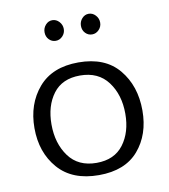

<svg xmlns="http://www.w3.org/2000/svg" viewBox="-78 -738 717 816"><g transform="rotate(-10 280.5 -329.5)"><path d="M161 -626Q161 -644 173 -657.5Q185 -671 202 -671Q219 -671 231.5 -657.5Q244 -644 244 -626Q244 -608 231.5 -595Q219 -582 202 -582Q185 -582 173 -594.5Q161 -607 161 -626ZM318 -626Q318 -644 330 -657.5Q342 -671 359 -671Q376 -671 388.5 -657.5Q401 -644 401 -626Q401 -608 388.5 -595Q376 -582 359 -582Q342 -582 330 -594.5Q318 -607 318 -626ZM280 -475Q395 -475 454 -404Q513 -333 513 -227Q513 -123 455 -55.5Q397 12 284 12Q169 12 108.5 -57.5Q48 -127 48 -232Q48 -336 107.5 -405.5Q167 -475 280 -475ZM283 -41Q360 -41 399.5 -93.5Q439 -146 439 -226Q439 -308 397.5 -363.5Q356 -419 277 -419Q200 -419 161 -367Q122 -315 122 -235Q122 -153 163 -97Q204 -41 283 -41Z"/></g></svg>

Font: Quattrocento Sans
Style: Regular
Weight: 400
Designer: Pablo Impallari
Foundry: Pablo Impallari, Igino Marini, Brenda Gallo
Version: Version 2.000